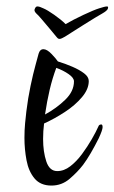

<svg xmlns="http://www.w3.org/2000/svg" viewBox="-20 -593 356 597"><path d="M313 -573Q318 -573 315 -565Q312 -559 298 -551Q292 -548 275 -537.5Q258 -527 238 -514.5Q218 -502 202.5 -492Q187 -482 182 -479Q178 -477 173.5 -474.5Q169 -472 165 -472Q161 -472 158.5 -475Q156 -478 155 -479Q152 -483 138.5 -499Q125 -515 111.5 -531Q98 -547 93 -551Q85 -559 88 -565Q91 -573 96 -573Q103 -573 115 -567Q127 -562 148.5 -547Q170 -532 184 -518Q208 -532 240 -547Q272 -562 288 -567Q306 -573 313 -573ZM140 -16Q106 -16 87.5 -38Q69 -60 62.5 -94.5Q56 -129 56 -164Q56 -188 58 -209.5Q60 -231 62 -247Q67 -288 75 -326Q83 -364 90.5 -391Q98 -418 100 -426Q104 -440 115 -440Q126 -440 140 -425.5Q154 -411 160 -402Q183 -395 205 -385.5Q227 -376 241.5 -365Q256 -354 256 -341Q256 -316 235 -291Q214 -266 182 -245Q150 -224 117 -209Q114 -185 114 -161Q114 -121 124 -91Q134 -61 158 -61Q179 -61 198.5 -76Q218 -91 235 -114Q252 -137 265.5 -160.5Q279 -184 286 -200Q288 -206 295 -206Q299 -206 299 -197.5Q299 -189 287 -163Q275 -139 262.5 -117.5Q250 -96 238 -80Q221 -58 196.5 -37Q172 -16 140 -16ZM120 -237Q155 -256 182.5 -282.5Q210 -309 210 -340Q210 -351 193.5 -362.5Q177 -374 155 -382Q143 -350 134.5 -314Q126 -278 120 -237Z"/></svg>

Font: Comforter
Style: Regular
Weight: 400
Designer: Robert E. Leuschke
Foundry: Robert E. Leuschke
Version: Version 1.013; ttfautohint (v1.8.3)